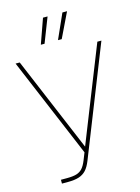

<svg xmlns="http://www.w3.org/2000/svg" viewBox="-137 -1015 799 1092"><g transform="rotate(-15 262.5 -469.5)"><path d="M87.9 -22.5H124Q158.7 -22.5 179.9 -28.8Q201.2 -35.2 215.1 -50.8Q229 -66.4 240.7 -95.7L257.8 -138.7L9.8 -727.5H34.2L186 -367.2Q230 -263.7 273.4 -159.7L265.6 -159.2Q307.1 -263.2 348.1 -367.2L491.2 -727.5H515.1L261.2 -86.9Q248 -53.7 231 -35.2Q213.9 -16.6 188.5 -8.3Q163.1 0 124 0H87.9ZM176.3 -793.9 228 -939.5H254.9L198.2 -793.9ZM277.3 -793.9 342.3 -939.5H369.6L299.3 -793.9Z"/></g></svg>

Font: Intratopia Thin
Style: Regular
Weight: 100
Designer: Rasmus Andersson
Foundry: rsms
Version: Version 3.000;Glyphs 3.2.3 (3260)